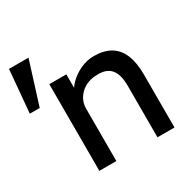

<svg xmlns="http://www.w3.org/2000/svg" viewBox="-212 -853 1004 1007"><g transform="rotate(-30 290.0 -350.0)"><path d="M-56 -442 -33 -700H85L4 -442ZM110 -525H213V-417L195 -405Q205 -440 234 -469.5Q263 -499 303 -517.5Q343 -536 385 -536Q445 -536 485 -512.5Q525 -489 545 -441Q565 -393 565 -320V0H462V-313Q462 -358 450 -387.5Q438 -417 413 -430.5Q388 -444 351 -442Q321 -442 296 -432.5Q271 -423 252.5 -406Q234 -389 223.5 -366.5Q213 -344 213 -318V0H162Q149 0 136 0Q123 0 110 0Z"/></g></svg>

Font: Our Lexend
Style: Regular
Weight: 400
Designer: Bonnie Shaver-Troup, Thomas Jockin
Foundry: Lexend
Version: Version 1.007